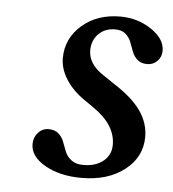

<svg xmlns="http://www.w3.org/2000/svg" viewBox="-40 -477 474 525"><g transform="rotate(5 196.5 -214.5)"><path d="M61 -70.8Q61 -89.4 72.8 -102.3Q84.5 -115.2 101.1 -115.2Q118.7 -115.2 128.9 -106Q139.2 -96.7 143.8 -83.7Q148.4 -70.8 153.8 -57.6Q159.2 -44.4 171.4 -35.2Q183.6 -25.9 204.1 -25.9Q238.3 -25.9 259 -43Q279.8 -60.1 279.8 -87.9Q279.8 -142.6 217.8 -185.1L191.9 -203.1Q159.2 -225.6 141.1 -254.2Q123 -282.7 123 -312Q123 -366.2 164.8 -402.6Q206.5 -439 270 -439Q317.9 -439 355.5 -413.6Q393.1 -388.2 393.1 -356Q393.1 -338.9 381.8 -327.4Q370.6 -315.9 354 -315.9Q336.9 -315.9 326.9 -325Q316.9 -334 312.3 -346.7Q307.6 -359.4 302.7 -372.1Q297.9 -384.8 287.4 -393.8Q276.9 -402.8 258.8 -402.8Q231 -402.8 213.4 -385Q195.8 -367.2 195.8 -339.8Q195.8 -302.2 237.8 -274.9L269 -253.9Q319.3 -221.7 342.8 -188.5Q366.2 -155.3 366.2 -117.2Q366.2 -61.5 320.3 -25.9Q274.4 9.8 202.1 9.8Q143.1 9.8 102.1 -13.4Q61 -36.6 61 -70.8Z"/></g></svg>

Font: Common Serif Medium
Style: Italic
Weight: 500
Italic angle: -12°
Designer: Philipp H. Poll, Khaled Hosny
Foundry: Stefan Peev, Context Ltd.
Version: Version 1.026